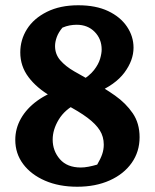

<svg xmlns="http://www.w3.org/2000/svg" viewBox="-20 -688 588 729"><path d="M273 21Q204 21 151 -2Q98 -25 68 -65Q38 -105 38 -157Q38 -200 59.5 -238Q81 -276 121.5 -305.5Q162 -335 220 -352L272 -295Q226 -272 203 -234Q180 -196 180 -158Q180 -115 207.5 -83.5Q235 -52 287 -52Q300 -52 316 -55Q332 -58 349 -63Q362 -85 368 -102.5Q374 -120 374 -139Q374 -169 359 -193Q344 -217 312 -241Q280 -265 228 -292L174 -322Q119 -354 88 -395.5Q57 -437 57 -489Q57 -537 82.5 -577.5Q108 -618 158 -643Q208 -668 277 -668Q344 -668 390.5 -646Q437 -624 462 -587Q487 -550 487 -507Q487 -459 452.5 -412.5Q418 -366 344 -335L285 -379Q320 -400 337 -422Q354 -444 360 -464.5Q366 -485 366 -500Q366 -540 339.5 -567Q313 -594 271 -594Q258 -594 244.5 -591.5Q231 -589 217 -583Q202 -565 195.5 -547Q189 -529 189 -513Q189 -482 209 -459Q229 -436 262 -417Q295 -398 331 -378Q376 -354 417 -325Q458 -296 484 -258Q510 -220 510 -167Q510 -112 480 -69.5Q450 -27 396.5 -3Q343 21 273 21Z"/></svg>

Font: Eczar SemiBold
Style: Regular
Weight: 600
Designer: Vaibhav Singh
Foundry: Rosetta Type Foundry
Version: Version 2.000